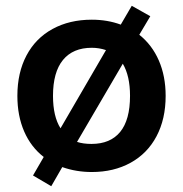

<svg xmlns="http://www.w3.org/2000/svg" viewBox="-20 -586 632 663"><path d="M552 -255Q552 -175 520.5 -115.5Q489 -56 431 -24Q373 8 297 8Q243 8 195 -9L157 57L94 20L131 -44Q87 -78 63.5 -132Q40 -186 40 -255Q40 -335 71.5 -394.5Q103 -454 161.5 -486Q220 -518 297 -518Q351 -518 397 -501L435 -566L499 -530L461 -466Q505 -431 528.5 -377Q552 -323 552 -255ZM189 -143 346 -413Q322 -421 297 -421Q232 -421 197.5 -379Q163 -337 163 -255Q163 -184 189 -143ZM429 -255Q429 -324 404 -366L246 -96Q267 -89 296 -89Q361 -89 395 -130.5Q429 -172 429 -255Z"/></svg>

Font: Muli-Bold
Style: Bold
Weight: 700
Version: Version 2.000